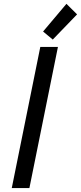

<svg xmlns="http://www.w3.org/2000/svg" viewBox="-20 -959 413 979"><path d="M40 0 185.5 -719.7H275.4L129.9 0ZM249 -757.3 199.7 -798.3 318.8 -939.5 373 -885.7Z"/></svg>

Font: Reddit Sans
Style: Italic
Weight: 400
Italic angle: -11.25°
Designer: Stephen Hutchings
Version: Version 1.013